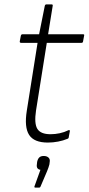

<svg xmlns="http://www.w3.org/2000/svg" viewBox="-20 -638 403 874"><path d="M198 11Q135 11 112.5 -24Q90 -59 102 -134L151 -443H76Q69 -443 70 -450L75 -476Q77 -482 82 -482H158L184 -612Q186 -618 191 -618H215Q221 -618 220 -612L199 -482H358Q365 -482 363 -476L358 -449Q357 -443 351 -443H193L144 -135Q135 -76 150 -51.5Q165 -27 210 -27Q231 -27 252 -31.5Q273 -36 291 -45Q295 -47 296.5 -45.5Q298 -44 298 -41L293 -14Q293 -8 287 -6Q268 2 244.5 6.5Q221 11 198 11ZM141 216Q135 216 137 210L164 135Q144 132 148 109L149 99Q152 85 159 78.5Q166 72 179 72Q193 72 201 79.5Q209 87 206 101L205 110Q203 118 200.5 125Q198 132 194 142L165 210Q163 216 158 216Z"/></svg>

Font: Sofia Sans Semi Condensed ExtraLight
Style: Italic
Weight: 250
Italic angle: -9°
Version: Version 4.100